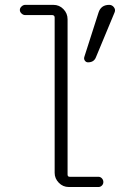

<svg xmlns="http://www.w3.org/2000/svg" viewBox="-20 -750 540 770"><path d="M375 -699.2Q384.8 -730.5 418 -730.5Q429.7 -730.5 437 -720.7Q444.3 -710.9 439.5 -700.2L365.2 -521.5Q357.4 -500 333 -500Q325.2 -500 320.3 -506.8Q315.4 -513.7 318.4 -522.5ZM81.1 -689.5Q73.2 -689.5 66.4 -695.8Q59.6 -702.1 59.6 -710Q59.6 -717.8 66.4 -724.1Q73.2 -730.5 81.1 -730.5H194.3Q217.8 -730.5 234.4 -713.4Q251 -696.3 251 -672.9V-49.8Q251 -41 259.8 -41H375Q382.8 -41 388.7 -34.7Q394.5 -28.3 394.5 -20Q394.5 -11.7 388.7 -5.9Q382.8 0 375 0H255.9Q232.4 0 215.8 -17.1Q199.2 -34.2 199.2 -56.6V-679.7Q199.2 -688.5 190.4 -689.5Z"/></svg>

Font: Rounded-X Mgen+ 1mn light
Style: Regular
Weight: 200
Designer: [Source Han Sans]
Ryoko NISHIZUKA  (kana & ideographs); Paul D. Hunt (Latin, Greek & Cyrillic); Wenlong ZHANG  (bopomofo
Version: Version 1.059.20150602